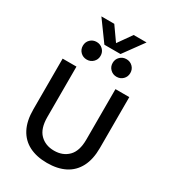

<svg xmlns="http://www.w3.org/2000/svg" viewBox="-198 -910 909 1022"><g transform="rotate(30 256.5 -398.5)"><path d="M256.7 12Q192.9 12 146.9 -11.3Q100.9 -34.7 76.4 -81.5Q51.9 -128.3 51.9 -198.5V-510.7H136.9V-200.4Q136.9 -130.1 170.1 -96.7Q203.3 -63.3 256.7 -63.3Q310.2 -63.3 343.4 -96.7Q376.6 -130.1 376.6 -200.4V-510.7H461.6V-198.5Q461.6 -128.3 437.1 -81.5Q412.6 -34.7 366.9 -11.3Q321.2 12 256.7 12ZM348.1 -570.2Q325.5 -570.2 309.7 -585.7Q293.8 -601.1 293.8 -624.2Q293.8 -647.4 309.7 -662.8Q325.5 -678.3 348.1 -678.3Q371 -678.3 386.7 -662.8Q402.4 -647.4 402.4 -624.2Q402.4 -601.1 386.7 -585.7Q371 -570.2 348.1 -570.2ZM165 -570.2Q142.1 -570.2 126.4 -585.7Q110.7 -601.1 110.7 -624.2Q110.7 -647.4 126.4 -662.8Q142.1 -678.3 165 -678.3Q187.6 -678.3 203.6 -662.8Q219.5 -647.4 219.5 -624.2Q219.5 -601.1 203.6 -585.7Q187.6 -570.2 165 -570.2ZM207.3 -685.9 118.1 -808.6H197.3L275.4 -697.9H238.3L316.4 -808.6H395.8L306.5 -685.9Z"/></g></svg>

Font: TikTok Sans Light
Style: Regular
Weight: 300
Version: Version 4.000